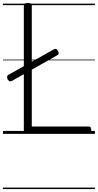

<svg xmlns="http://www.w3.org/2000/svg" viewBox="-20 -910 665 1305"><path d="M169 0Q142 0 142 -23V-871Q142 -881 148.5 -885.5Q155 -890 169 -890Q184 -890 190 -885.5Q196 -881 196 -871V-50H584Q592 -50 596 -44.5Q600 -39 600 -25Q600 -11 596 -5.5Q592 0 584 0ZM61 -360Q52 -355 45.5 -357.5Q39 -360 32 -370Q28 -380 28 -388Q28 -396 38 -402L345 -574Q355 -580 361.5 -577Q368 -574 374 -565Q386 -543 370 -535ZM0 365H625V375H0ZM0 -20H625V0H0ZM0 -505H625V-500H0ZM0 -885H625V-875H0Z"/></svg>

Font: Playwrite IT Moderna Guides
Style: Regular
Weight: 400
Designer: Veronika Burian, José Scaglione
Foundry: TypeTogether
Version: Version 1.003